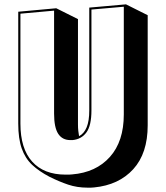

<svg xmlns="http://www.w3.org/2000/svg" viewBox="-20 -800 764 884"><path d="M560 -780 660 -730V-223Q660 -94 593.5 -21Q527 52 413 63Q406 64 398.5 64Q391 64 383 64Q335 64 293.5 50Q252 36 208 14Q160 -11 128 -41Q96 -71 80 -116.5Q64 -162 64 -231V-746L239 -762L339 -712V-227Q339 -211 340.5 -197.5Q342 -184 344 -173Q367 -185 379 -214Q391 -243 391 -292V-765ZM401 -756V-292Q401 -222 378 -190.5Q355 -159 314 -155H304Q267 -155 248 -184Q229 -213 229 -277V-751L74 -737V-231Q74 -116 128 -56Q182 4 282 4Q290 4 297.5 4Q305 4 312 3Q422 -6 486 -77.5Q550 -149 550 -273V-769Z"/></svg>

Font: Rampart One
Style: Regular
Weight: 400
Designer: Fontworks Inc.
Foundry: Fontworks Inc.
Version: Version 1.100